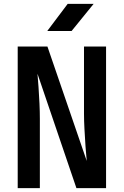

<svg xmlns="http://www.w3.org/2000/svg" viewBox="-20 -970 639 990"><path d="M223.6 -810.1 329.1 -950.2H462.9L349.1 -810.1ZM71.3 0V-730H224.6L427.2 -140.1Q424.3 -172.4 420.9 -215.3Q418 -258.8 415.5 -304.2Q413.1 -349.1 413.1 -383.8V-730H526.9V0H374L173.3 -589.8Q175.3 -561 178.7 -520Q181.6 -479 183.6 -436Q185.5 -393.1 185.5 -356.9V0Z"/></svg>

Font: UDEV Gothic 35
Style: Bold
Weight: 700
Version: v2.1.0; ttfautohint (v1.8.4.7-5d5b-dirty) -l 6 -r 45 -G 200 